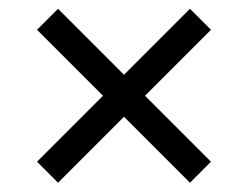

<svg xmlns="http://www.w3.org/2000/svg" viewBox="-20 -592 549 425"><path d="M108.5 -187.5 62 -234 208 -380 62 -526 108.5 -572.5 254.5 -426.5 400.5 -572.5 447 -526 301 -380 447 -234 400.5 -187.5 254.5 -333.5Z"/></svg>

Font: Encode Sans SemiExpanded
Style: Regular
Weight: 400
Width: 6
Designer: Multiple Designers
Foundry: Impallari Type
Version: Version 3.002